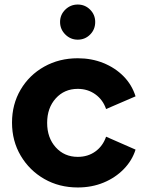

<svg xmlns="http://www.w3.org/2000/svg" viewBox="-20 -815 651 847"><path d="M323 12Q385 12 437 -9.5Q489 -31 526 -69Q563 -107 578 -155L448 -212Q434 -171 401 -147Q368 -123 323 -123Q264 -123 226 -165Q188 -207 188 -273Q188 -339 226 -381Q264 -423 323 -423Q367 -423 400.5 -399Q434 -375 448 -334L578 -390Q562 -441 525 -478.5Q488 -516 436 -537Q384 -558 323 -558Q241 -558 175 -521Q109 -484 71 -419.5Q33 -355 33 -274Q33 -193 71.5 -128Q110 -63 175.5 -25.5Q241 12 323 12ZM323 -640Q355 -640 377.5 -662.5Q400 -685 400 -718Q400 -750 377.5 -772.5Q355 -795 323 -795Q291 -795 268 -772.5Q245 -750 245 -718Q245 -686 268 -663Q291 -640 323 -640Z"/></svg>

Font: Plus Jakarta Sans ExtraBold
Style: Regular
Weight: 800
Designer: Gumpita Rahayu
Foundry: Tokotype
Version: Version 2.004; ttfautohint (v1.8.3)